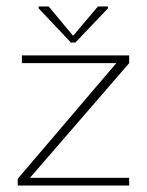

<svg xmlns="http://www.w3.org/2000/svg" viewBox="-20 -576 456 596"><path d="M35 0V-21L341 -380H48V-404H381V-380L73 -24H381V0ZM200 -444 100 -550V-556H131L206 -466H208L284 -556H315V-550L214 -444Z"/></svg>

Font: Darker Grotesque Light Light
Style: Regular
Weight: 300
Version: Version 1.000;gftools[0.9.28]